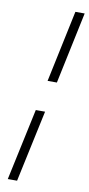

<svg xmlns="http://www.w3.org/2000/svg" viewBox="-96 -788 436 936"><g transform="rotate(10 122.0 -320.0)"><path d="M123 -395H169L244 -750H198ZM15 110H61L137 -245H91Z"/></g></svg>

Font: Geist ExtraLight
Style: Italic
Weight: 200
Italic angle: -12°
Designer: Basement.studio, Andrés Briganti, Mateo Zaragoza
Foundry: Basement.studio, Vercel, Andrés Briganti, Guido Ferreyra, Mateo Zaragoza
Version: Version 1.500